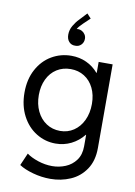

<svg xmlns="http://www.w3.org/2000/svg" viewBox="-106 -855 801 1135"><g transform="rotate(10 295.0 -287.5)"><path d="M88.9 163.1 121.1 88.9Q147 108.4 189.7 122.6Q232.4 136.7 275.4 136.7Q316.4 136.7 354.5 121.1Q392.6 105.5 417 72.3Q441.4 39.1 441.4 -11.7V-80.1H439.5Q408.2 -41 365 -19.5Q321.8 2 271.5 2Q209 2 155.8 -30.8Q102.5 -63.5 70.8 -124Q39.1 -184.6 39.1 -263.7Q39.1 -343.3 71.3 -402.8Q103.5 -462.4 157.5 -493.9Q211.4 -525.4 275.4 -525.4Q324.2 -525.4 365.7 -506.3Q407.2 -487.3 437 -452.1H439.5V-517.6H523.4V-15.6Q523.4 61 488.8 112.5Q454.1 164.1 397.9 188.5Q341.8 212.9 277.3 212.9Q224.1 212.9 172.4 198.5Q120.6 184.1 88.9 163.1ZM443.4 -265.6Q443.4 -319.8 423.1 -361.1Q402.8 -402.3 366.9 -424.8Q331.1 -447.3 285.2 -447.3Q237.8 -447.3 201.4 -424.1Q165 -400.9 145 -359.1Q125 -317.4 125 -263.7Q125 -209.5 145.5 -166.7Q166 -124 202.4 -100.1Q238.8 -76.2 285.2 -76.2Q330.6 -76.2 366.7 -100.3Q402.8 -124.5 423.1 -167.7Q443.4 -210.9 443.4 -265.6ZM348.6 -761.7 308.6 -723.6Q285.6 -701.7 277.8 -686.5Q282.7 -687.5 286.1 -687.5Q298.3 -687.5 309.8 -681.2Q321.3 -674.8 328.6 -663.3Q335.9 -651.9 335.9 -637.7Q335.9 -615.7 321.3 -601.3Q306.6 -586.9 286.1 -587.9Q263.2 -586.9 248.8 -602.8Q234.4 -618.7 234.4 -645.5Q234.4 -674.3 249.5 -700Q264.6 -725.6 282.2 -743.2L324.2 -788.1Z"/></g></svg>

Font: Reddit Sans Vanilla
Style: Regular
Weight: 400
Designer: Stephen Hutchings
Foundry: Reddit
Version: Version 1.013